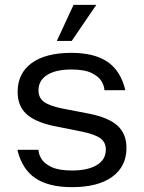

<svg xmlns="http://www.w3.org/2000/svg" viewBox="-20 -762 592 792"><path d="M277 10Q180.7 10 125.7 -27.1Q70.7 -64.2 51.7 -144H138.9V-142.8Q138.9 -127.6 150.3 -107.7Q161.8 -87.9 191.8 -73.3Q221.9 -58.7 277 -58.7Q342.2 -58.7 379.4 -81.1Q416.6 -103.5 416.6 -144.8Q416.6 -174.9 394.1 -191.5Q371.6 -208 317.4 -219.2L202.4 -242.2Q124.9 -258.5 88.8 -291.9Q52.7 -325.3 52.7 -382.8Q52.7 -459.5 110.6 -501.8Q168.4 -544 274 -544Q369.3 -544 423.6 -506.9Q478 -469.8 497 -390H410.5V-391.2Q410.5 -406.4 399.1 -426.3Q387.6 -446.1 358.2 -460.7Q328.8 -475.3 274 -475.3Q210.5 -475.3 174.6 -452.9Q138.8 -430.5 138.8 -389.2Q138.8 -359.1 160.8 -342.3Q182.8 -325.6 235.3 -314.8L350.3 -292.5Q428.8 -276.5 465.2 -243.1Q501.7 -209.7 501.7 -151.9Q501.7 -75.5 443 -32.7Q384.3 10 277 10ZM214.5 -593.1 283.4 -742H377.3L275.8 -593.1Z"/></svg>

Font: Mozilla Text ExtraLight
Style: Regular
Weight: 200
Designer: Studio DRAMA
Foundry: Studio DRAMA
Version: Version 1.000